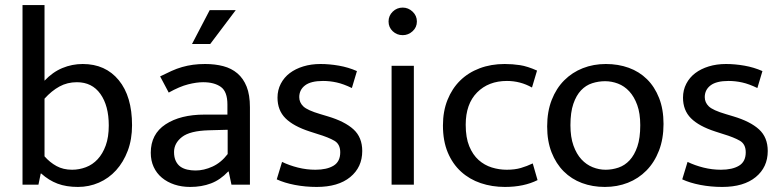

<svg xmlns="http://www.w3.org/2000/svg" viewBox="-20 -730 3089 759"><path d="M502 -235Q502 -179 485 -134Q468 -89 439 -57Q410 -25 371 -8Q332 9 288 9Q242 9 207.5 -4Q173 -17 143 -44H141L132 0H69V-710H156V-411Q188 -445 226.5 -461Q265 -477 307 -477Q397 -477 449.5 -413Q502 -349 502 -235ZM410 -234Q410 -312 377 -358.5Q344 -405 284 -405Q246 -405 215 -388Q184 -371 156 -340V-112Q177 -88 203.5 -73.5Q230 -59 265 -59Q293 -59 319.5 -69Q346 -79 366 -100.5Q386 -122 398 -155Q410 -188 410 -234Z M613 -428Q637 -440 658 -449.5Q679 -459 700 -465Q721 -471 743 -474Q765 -477 791 -477Q830 -477 862.5 -468.5Q895 -460 918.5 -440Q942 -420 955 -387.5Q968 -355 968 -306V0H895L884 -52H882Q851 -19 814 -5Q777 9 732 9Q698 9 669.5 -0.5Q641 -10 620 -27.5Q599 -45 587.5 -70Q576 -95 576 -126Q576 -200 634.5 -238.5Q693 -277 789 -277H879V-317Q879 -368 853 -386.5Q827 -405 783 -405Q757 -405 723.5 -396.5Q690 -388 647 -364ZM880 -217 806 -215Q731 -213 699.5 -188.5Q668 -164 668 -129Q668 -108 675 -93.5Q682 -79 693.5 -71Q705 -63 720.5 -59.5Q736 -56 753 -56Q786 -56 820 -71.5Q854 -87 880 -121ZM811 -556H739L809 -690H912Z M1371 -382Q1338 -398 1311 -404Q1284 -410 1257 -410Q1209 -410 1186 -392.5Q1163 -375 1163 -346Q1163 -325 1179 -309.5Q1195 -294 1246 -279L1276 -270Q1343 -250 1377.5 -218.5Q1412 -187 1412 -133Q1412 -69 1364.5 -30Q1317 9 1232 9Q1187 9 1145.5 1Q1104 -7 1074 -21L1095 -90Q1124 -76 1158 -67.5Q1192 -59 1227 -59Q1272 -59 1298.5 -75Q1325 -91 1325 -128Q1325 -160 1302 -173.5Q1279 -187 1236 -200L1205 -210Q1140 -231 1108.5 -262.5Q1077 -294 1077 -344Q1077 -374 1090 -399Q1103 -424 1125.5 -441Q1148 -458 1179 -467.5Q1210 -477 1247 -477Q1282 -477 1319.5 -470.5Q1357 -464 1391 -449Z M1528 0V-470H1616V0ZM1572 -591Q1549 -591 1532.5 -606.5Q1516 -622 1516 -645Q1516 -668 1532.5 -684Q1549 -700 1572 -700Q1594 -700 1611 -684Q1628 -668 1628 -645Q1628 -622 1611 -606.5Q1594 -591 1572 -591Z M1983 -59Q2015 -59 2039 -66Q2063 -73 2086 -84L2105 -18Q2051 9 1976 9Q1925 9 1880.5 -6Q1836 -21 1802.5 -51.5Q1769 -82 1750 -127.5Q1731 -173 1731 -234Q1731 -290 1749 -335Q1767 -380 1799 -411.5Q1831 -443 1876 -460Q1921 -477 1975 -477Q2006 -477 2035.5 -472.5Q2065 -468 2103 -451L2083 -384Q2037 -410 1984 -410Q1911 -410 1866 -364.5Q1821 -319 1821 -237Q1821 -186 1835 -152Q1849 -118 1872 -97.5Q1895 -77 1924 -68Q1953 -59 1983 -59Z M2603 -240Q2603 -181 2585 -134.5Q2567 -88 2535.5 -56Q2504 -24 2462 -7.5Q2420 9 2371 9Q2322 9 2280.5 -6.5Q2239 -22 2208.5 -52.5Q2178 -83 2160.5 -127.5Q2143 -172 2143 -230Q2143 -289 2161 -335Q2179 -381 2210.5 -412.5Q2242 -444 2284 -460.5Q2326 -477 2375 -477Q2424 -477 2465.5 -462Q2507 -447 2537.5 -417Q2568 -387 2585.5 -342.5Q2603 -298 2603 -240ZM2511 -235Q2511 -282 2499 -315Q2487 -348 2467.5 -369Q2448 -390 2423 -399.5Q2398 -409 2372 -409Q2346 -409 2321 -401Q2296 -393 2277 -373Q2258 -353 2246.5 -319.5Q2235 -286 2235 -235Q2235 -188 2247 -154.5Q2259 -121 2278.5 -100Q2298 -79 2323 -69Q2348 -59 2374 -59Q2400 -59 2425 -67.5Q2450 -76 2469 -96.5Q2488 -117 2499.5 -150.5Q2511 -184 2511 -235Z M2974 -382Q2941 -398 2914 -404Q2887 -410 2860 -410Q2812 -410 2789 -392.5Q2766 -375 2766 -346Q2766 -325 2782 -309.5Q2798 -294 2849 -279L2879 -270Q2946 -250 2980.5 -218.5Q3015 -187 3015 -133Q3015 -69 2967.5 -30Q2920 9 2835 9Q2790 9 2748.5 1Q2707 -7 2677 -21L2698 -90Q2727 -76 2761 -67.5Q2795 -59 2830 -59Q2875 -59 2901.5 -75Q2928 -91 2928 -128Q2928 -160 2905 -173.5Q2882 -187 2839 -200L2808 -210Q2743 -231 2711.5 -262.5Q2680 -294 2680 -344Q2680 -374 2693 -399Q2706 -424 2728.5 -441Q2751 -458 2782 -467.5Q2813 -477 2850 -477Q2885 -477 2922.5 -470.5Q2960 -464 2994 -449Z"/></svg>

Font: Mukta Mahee
Style: Regular
Weight: 400
Designer: Shuchita Grover, Noopur Datye, Girish Dalvi, Yashodeep Gholap
Foundry: Ek Type
Version: Version 2.538;PS 1.000;hotconv 16.6.51;makeotf.lib2.5.65220;